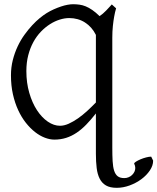

<svg xmlns="http://www.w3.org/2000/svg" viewBox="-20 -650 749 914"><path d="M265.6 -51.3Q285.2 -51.3 306.9 -61Q328.6 -70.8 351.1 -86.4Q373.5 -102.1 395.3 -122.1Q417 -142.1 436.5 -162.1V-483.9Q417.5 -522 384.5 -543Q351.6 -564 309.6 -564Q287.6 -564 264.2 -556.6Q240.7 -549.3 218 -534.9Q195.3 -520.5 174.8 -499.3Q154.3 -478 138.9 -450Q123.5 -421.9 114.5 -387.2Q105.5 -352.5 105.5 -311.5Q105.5 -255.9 119.4 -208Q133.3 -160.2 156 -125.5Q178.7 -90.8 207.5 -71Q236.3 -51.3 265.6 -51.3ZM436.5 -109.9Q413.6 -80.6 391.1 -57.4Q368.7 -34.2 344.7 -18.1Q320.8 -2 294.7 6.3Q268.6 14.6 238.8 14.6Q217.3 14.6 193.6 5.6Q169.9 -3.4 147 -21.2Q124 -39.1 103.3 -65.2Q82.5 -91.3 66.7 -125.5Q50.8 -159.7 41.5 -201.2Q32.2 -242.7 32.2 -291.5Q32.2 -329.6 41 -364.3Q49.8 -398.9 64 -429Q78.1 -459 96.2 -484.1Q114.3 -509.3 133.1 -529.5Q151.9 -549.8 169.7 -564.2Q187.5 -578.6 201.7 -587.4Q218.3 -597.7 235.8 -605.5Q253.4 -613.3 270 -618.9Q286.6 -624.5 301.5 -627.2Q316.4 -629.9 327.6 -629.9Q342.8 -629.9 357.7 -627.9Q372.6 -626 387.7 -619.9Q402.8 -613.8 419.2 -602.5Q435.5 -591.3 454.1 -573.2Q461.9 -578.6 470 -585.4Q478 -592.3 485.4 -599.9Q492.7 -607.4 499.5 -615Q506.3 -622.6 512.2 -628.9L532.7 -610.4Q527.3 -592.3 523.4 -570.3Q520 -551.8 517.3 -526.1Q514.6 -500.5 514.6 -470.7V51.8Q514.6 89.4 516.1 116.9Q517.6 144.5 523.4 162.6Q529.3 180.7 540.5 189.2Q551.8 197.8 571.8 197.8Q582.5 197.8 592 193.8Q601.6 189.9 608.6 183.1Q615.7 176.3 619.9 167.7Q624 159.2 624 149.4Q624 139.6 618.7 128.9Q618.7 125 627.4 119.4Q636.2 113.8 648.9 108.4Q661.6 103 675.5 99.4Q689.5 95.7 699.7 95.7L709 114.7Q709 138.2 693.4 161.4Q677.7 184.6 653.1 202.9Q628.4 221.2 597.4 232.7Q566.4 244.1 535.6 244.1Q503.9 244.1 484.6 232.9Q465.3 221.7 454.6 200.7Q443.8 179.7 440.2 149.7Q436.5 119.6 436.5 82Z"/></svg>

Font: Gentium Plus
Style: Regular
Weight: 400
Designer: J. Victor Gaultney, Annie Olsen, Iska Routamaa
Foundry: SIL International
Version: Version 1.510